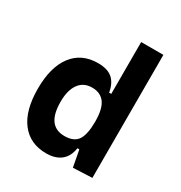

<svg xmlns="http://www.w3.org/2000/svg" viewBox="-174 -856 933 990"><g transform="rotate(30 293.0 -361.0)"><path d="M241.7 9.8Q145.5 9.8 92 -59.6Q38.6 -128.9 38.6 -258.3Q38.6 -386.7 92 -457Q145.5 -527.3 242.7 -527.3Q299.3 -527.3 328.9 -501.7Q358.4 -476.1 367.2 -423.8H379.9V-732.4H512.2V0L398.9 4.9L380.4 -93.8H369.1Q361.3 -42 328.6 -16.1Q295.9 9.8 241.7 9.8ZM379.9 -258.3Q379.9 -333.5 354.7 -368.2Q329.6 -402.8 278.8 -402.8Q228.5 -402.8 201.2 -365Q173.8 -327.1 173.8 -258.3Q173.8 -114.7 278.8 -114.7Q335.4 -114.7 357.7 -148.9Q379.9 -183.1 379.9 -258.3Z"/></g></svg>

Font: Cascadia Code NF
Style: Bold
Weight: 700
Monospace: yes
Designer: Aaron Bell
Foundry: Saja Typeworks
Version: Version 2404.023; ttfautohint (v1.8.4)